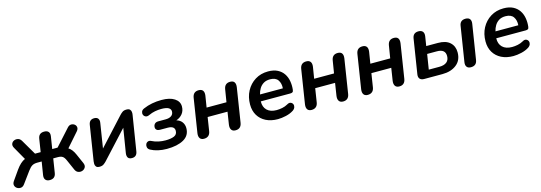

<svg xmlns="http://www.w3.org/2000/svg" viewBox="4 -1248 5652 2007"><g transform="rotate(-15 2830.0 -244.5)"><path d="M377 8Q346 8 331 -9.5Q316 -27 321 -60L344 -202H296Q263 -202 241.5 -190Q220 -178 195 -144L104 -20Q87 4 64.5 6.5Q42 9 23.5 -2.5Q5 -14 -0.5 -34.5Q-6 -55 10 -79L83 -183Q132 -252 182 -273L102 -414Q87 -440 94.5 -460Q102 -480 122 -489Q142 -498 164.5 -493Q187 -488 202 -463L298 -299H359L381 -439Q390 -497 449 -497Q481 -497 495.5 -480Q510 -463 505 -431L484 -299H542L701 -475Q719 -495 740 -495.5Q761 -496 777 -484Q793 -472 795.5 -452Q798 -432 779 -410L649 -262Q669 -250 685.5 -228.5Q702 -207 715 -177L760 -75Q773 -46 762.5 -26Q752 -6 730.5 2Q709 10 686.5 2.5Q664 -5 652 -31L602 -144Q587 -179 568.5 -190.5Q550 -202 520 -202H469L445 -50Q436 8 377 8Z M916 8Q889 8 878.5 -5Q868 -18 867.5 -35Q867 -52 869 -63L929 -443Q938 -497 991 -497Q1020 -497 1032.5 -479.5Q1045 -462 1040 -433L998 -167L1267 -460Q1278 -472 1294.5 -484.5Q1311 -497 1339 -497Q1365 -497 1376 -486Q1387 -475 1389 -458.5Q1391 -442 1388 -427L1327 -47Q1318 8 1266 8Q1235 8 1223.5 -9.5Q1212 -27 1216 -57L1259 -322L990 -30Q979 -18 961.5 -5Q944 8 916 8Z M1643 10Q1594 10 1549.5 0Q1505 -10 1470 -29Q1449 -41 1444.5 -59Q1440 -77 1447 -93.5Q1454 -110 1471 -116.5Q1488 -123 1510 -111Q1541 -95 1578.5 -87.5Q1616 -80 1652 -80Q1712 -80 1746.5 -95Q1781 -110 1781 -150Q1781 -202 1707 -202H1624Q1602 -202 1589.5 -212.5Q1577 -223 1577 -240Q1577 -264 1591 -278Q1605 -292 1630 -292H1710Q1749 -292 1772 -308.5Q1795 -325 1795 -356Q1795 -381 1771 -395Q1747 -409 1693 -409Q1659 -409 1624.5 -402.5Q1590 -396 1556 -380Q1533 -369 1516 -376Q1499 -383 1492.5 -399Q1486 -415 1492.5 -433Q1499 -451 1523 -461Q1610 -499 1720 -499Q1809 -499 1859 -466Q1909 -433 1909 -379Q1909 -332 1883 -299.5Q1857 -267 1815 -253Q1854 -242 1874.5 -214Q1895 -186 1895 -148Q1895 -68 1826.5 -29Q1758 10 1643 10Z M2046 8Q2015 8 2001.5 -11.5Q1988 -31 1993 -66L2051 -435Q2061 -497 2121 -497Q2153 -497 2166.5 -478Q2180 -459 2175 -424L2155 -300H2370L2392 -435Q2402 -497 2462 -497Q2494 -497 2507 -478Q2520 -459 2515 -424L2457 -55Q2447 8 2387 8Q2356 8 2342.5 -12Q2329 -32 2334 -67L2355 -202H2140L2117 -55Q2112 -23 2093.5 -7.5Q2075 8 2046 8Z M2845 10Q2771 10 2716.5 -17.5Q2662 -45 2632 -95Q2602 -145 2602 -212Q2602 -294 2636.5 -358.5Q2671 -423 2732 -461Q2793 -499 2872 -499Q2933 -499 2974 -478Q3015 -457 3039 -421.5Q3063 -386 3071 -341Q3079 -296 3074 -249Q3072 -228 3063 -222Q3054 -216 3038 -216H2719Q2717 -155 2753 -120Q2789 -85 2856 -85Q2886 -85 2918 -91.5Q2950 -98 2976 -113Q2999 -127 3015.5 -121.5Q3032 -116 3039.5 -101Q3047 -86 3041.5 -67.5Q3036 -49 3016 -35Q2981 -12 2933 -1Q2885 10 2845 10ZM2871 -414Q2829 -414 2800.5 -396.5Q2772 -379 2754.5 -350Q2737 -321 2730 -288H2977Q2981 -342 2956 -378Q2931 -414 2871 -414Z M3210 8Q3179 8 3165.5 -11.5Q3152 -31 3157 -66L3215 -435Q3225 -497 3285 -497Q3317 -497 3330.5 -478Q3344 -459 3339 -424L3319 -300H3534L3556 -435Q3566 -497 3626 -497Q3658 -497 3671 -478Q3684 -459 3679 -424L3621 -55Q3611 8 3551 8Q3520 8 3506.5 -12Q3493 -32 3498 -67L3519 -202H3304L3281 -55Q3276 -23 3257.5 -7.5Q3239 8 3210 8Z M3818 8Q3787 8 3773.5 -11.5Q3760 -31 3765 -66L3823 -435Q3833 -497 3893 -497Q3925 -497 3938.5 -478Q3952 -459 3947 -424L3927 -300H4142L4164 -435Q4174 -497 4234 -497Q4266 -497 4279 -478Q4292 -459 4287 -424L4229 -55Q4219 8 4159 8Q4128 8 4114.5 -12Q4101 -32 4106 -67L4127 -202H3912L3889 -55Q3884 -23 3865.5 -7.5Q3847 8 3818 8Z M4430 0Q4398 0 4383 -17Q4368 -34 4373 -66L4432 -439Q4441 -497 4500 -497Q4531 -497 4545.5 -479Q4560 -461 4555 -428L4539 -327H4666Q4751 -327 4795 -286.5Q4839 -246 4839 -179Q4839 -93 4779.5 -46.5Q4720 0 4627 0ZM4934 8Q4904 8 4890 -10Q4876 -28 4881 -61L4941 -440Q4950 -497 5010 -497Q5041 -497 5055 -479Q5069 -461 5064 -428L5004 -51Q4995 8 4934 8ZM4501 -82H4614Q4667 -82 4695 -104.5Q4723 -127 4723 -171Q4723 -245 4633 -245H4527Z M5393 10Q5319 10 5264.5 -17.5Q5210 -45 5180 -95Q5150 -145 5150 -212Q5150 -294 5184.5 -358.5Q5219 -423 5280 -461Q5341 -499 5420 -499Q5481 -499 5522 -478Q5563 -457 5587 -421.5Q5611 -386 5619 -341Q5627 -296 5622 -249Q5620 -228 5611 -222Q5602 -216 5586 -216H5267Q5265 -155 5301 -120Q5337 -85 5404 -85Q5434 -85 5466 -91.5Q5498 -98 5524 -113Q5547 -127 5563.5 -121.5Q5580 -116 5587.5 -101Q5595 -86 5589.5 -67.5Q5584 -49 5564 -35Q5529 -12 5481 -1Q5433 10 5393 10ZM5419 -414Q5377 -414 5348.5 -396.5Q5320 -379 5302.5 -350Q5285 -321 5278 -288H5525Q5529 -342 5504 -378Q5479 -414 5419 -414Z"/></g></svg>

Font: Nunito
Style: Bold Italic
Weight: 700
Italic angle: -9°
Designer: Vernon Adams
Foundry: Vernon Adams
Version: Version 3.601; ttfautohint (v1.8.2.53-6de2)